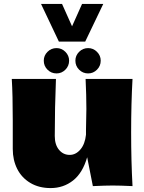

<svg xmlns="http://www.w3.org/2000/svg" viewBox="-20 -948 735 978"><path d="M648 -274Q648 -127 655 0Q591 -3 554 -3Q519 -3 453 0L424 -147Q401 -67 352 -28.5Q303 10 238 10Q178 10 134 -16.5Q90 -43 67.5 -88Q45 -133 45 -189V-333Q45 -466 40 -546H265Q259 -399 259 -255Q259 -211 280.5 -185Q302 -159 335 -159Q366 -159 389.5 -186.5Q413 -214 418 -262V-285Q420 -363 420 -393Q420 -462 416 -546H655Q648 -420 648 -274ZM203 -639Q203 -665 222 -684Q241 -703 268 -703Q294 -703 313 -684Q332 -665 332 -639Q332 -612 313 -593Q294 -574 268 -574Q241 -574 222 -593Q203 -612 203 -639ZM364 -639Q364 -665 383 -684Q402 -703 429 -703Q455 -703 474 -684Q493 -665 493 -639Q493 -612 474 -593Q455 -574 429 -574Q402 -574 383 -593Q364 -612 364 -639ZM347 -814 398 -928H506L414 -736H280L189 -928H296Z"/></svg>

Font: Mantou Sans
Style: Regular
Weight: 400
Designer: Mant0u / artakana
Foundry: Mant0u / artakana
Version: Version 1.001;October 22, 2023;FontCreator 14.0.0.2901 64-bi